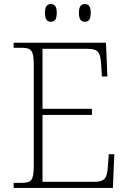

<svg xmlns="http://www.w3.org/2000/svg" viewBox="-20 -924 633 944"><path d="M397 -817C415 -817 426 -827 426 -861C426 -894 415 -904 397 -904C380 -904 368 -894 368 -861C368 -827 380 -817 397 -817ZM230 -817C248 -817 259 -827 259 -861C259 -894 248 -904 230 -904C213 -904 201 -894 201 -861C201 -827 213 -817 230 -817ZM47 0H535L542 -166H515L510 -102C506 -49 496 -30 442 -30H189V-359H432V-389H189V-684H410C464 -684 473 -665 477 -612L481 -548H508L501 -714H47V-689H84C133 -689 146 -679 146 -605V-108C146 -35 133 -25 84 -25H47Z"/></svg>

Font: Noto Serif Telugu ExtraLight
Style: Regular
Weight: 200
Designer: Jelle Bosma - Monotype Design Team
Foundry: Monotype Imaging Inc.
Version: Version 2.005